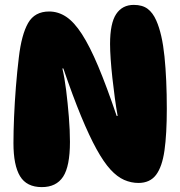

<svg xmlns="http://www.w3.org/2000/svg" viewBox="-20 -758 737 785"><path d="M181 -711Q218 -711 250.5 -689.5Q283 -668 315 -618.5Q347 -569 381.5 -487Q416 -405 457 -284H461Q455 -317 449.5 -357.5Q444 -398 439.5 -439Q435 -480 432.5 -516Q430 -552 430 -578Q430 -663 455 -700.5Q480 -738 527 -738Q562 -738 583.5 -722Q605 -706 619 -674Q643 -620 652.5 -527Q662 -434 662 -313Q662 -210 652.5 -143Q643 -76 618 -43Q593 -10 546 -10Q516 -10 487.5 -22.5Q459 -35 431.5 -65Q404 -95 374.5 -148.5Q345 -202 311.5 -283Q278 -364 239 -478H235Q244 -441 250.5 -388.5Q257 -336 261.5 -280.5Q266 -225 266 -178Q266 -78 238 -35.5Q210 7 151 7Q89 7 62 -37.5Q35 -82 35 -173Q35 -220 37.5 -279.5Q40 -339 45 -402.5Q50 -466 57 -523Q68 -617 95 -664Q122 -711 181 -711Z"/></svg>

Font: DynaPuff SemiBold
Style: Regular
Weight: 600
Designer: Toshi Omagari, Jennifer Daniel
Foundry: Google Fonts
Version: Version 2.000